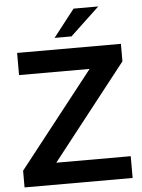

<svg xmlns="http://www.w3.org/2000/svg" viewBox="-59 -938 729 984"><g transform="rotate(-5 305.0 -445.5)"><path d="M247 -750H334L484 -891H357ZM27 0H583V-112H200L583 -600V-690H49V-576H412L27 -86Z"/></g></svg>

Font: FREAK Grotesk Next
Style: Bold
Weight: 700
Width: 3
Designer: La Scuola Open Source
Foundry: La Scuola Open Source
Version: Version 1.000;PS 1.0;hotconv 1.0.72;makeotf.lib2.5.5900